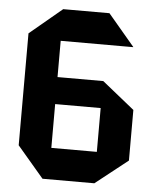

<svg xmlns="http://www.w3.org/2000/svg" viewBox="-51 -743 636 786"><g transform="rotate(5 267.0 -349.5)"><path d="M153 0 44 -128V-129H365V0ZM44 -129V-419L178 -309V-129ZM178 -309 44 -419V-420H365V-309ZM44 -420V-588L177 -699H178V-420ZM365 0V-420H366L499 -313V-105L366 0ZM178 -569V-699H367L476 -570V-569Z"/></g></svg>

Font: Foldit SemiBold
Style: Regular
Weight: 600
Version: Version 1.003